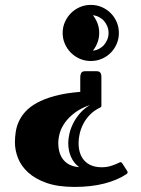

<svg xmlns="http://www.w3.org/2000/svg" viewBox="-20 -737 566 772"><path d="M40 -164.6Q40 -183.6 43 -204.8Q45.9 -226.1 54.9 -246.8Q64 -267.6 81.5 -287.4Q99.1 -307.1 128.2 -323.2Q157.2 -339.4 200 -351.1Q242.7 -362.8 302.7 -367.7V-427.7Q302.7 -436 306.4 -443.4Q310.1 -450.7 322.8 -450.7H366.7Q370.1 -450.7 373.8 -450.2Q377.4 -449.7 380.6 -447.5Q383.8 -445.3 385.7 -440.7Q387.7 -436 387.7 -427.7V-312Q387.7 -307.6 385.7 -306.6Q383.8 -305.7 382.8 -304.7Q357.4 -292.5 340.6 -274.7Q323.7 -256.8 314 -237.1Q304.2 -217.3 300 -197.5Q295.9 -177.7 295.9 -162.6Q295.9 -115.7 320.3 -90.1Q344.7 -64.5 389.6 -64.5Q410.2 -64.5 428.5 -70.6Q446.8 -76.7 457 -82Q459.5 -83 461.2 -84Q462.9 -85 464.8 -85Q468.8 -85 471.7 -80.1L491.2 -49.8Q493.2 -46.4 493.2 -43.9Q493.2 -41 491 -39.1Q488.8 -37.1 487.3 -36.1Q452.1 -12.7 399.4 1Q346.7 14.6 279.8 14.6Q212.9 14.6 167.2 -1.5Q121.6 -17.6 93.3 -43.5Q64.9 -69.3 52.5 -101.1Q40 -132.8 40 -164.6ZM231.9 -604.5Q231.9 -627.9 241 -648.4Q250 -668.9 265.4 -684.3Q280.8 -699.7 301.3 -708.5Q321.8 -717.3 345.2 -717.3Q368.7 -717.3 389.2 -708.5Q409.7 -699.7 425 -684.3Q440.4 -668.9 449.2 -648.4Q458 -627.9 458 -604.5Q458 -581.1 449.2 -560.5Q440.4 -540 425 -524.7Q409.7 -509.3 389.2 -500.5Q368.7 -491.7 345.2 -491.7Q321.8 -491.7 301.3 -500.5Q280.8 -509.3 265.4 -524.7Q250 -540 241 -560.5Q231.9 -581.1 231.9 -604.5ZM353.5 -675.8Q365.2 -661.1 372.1 -643.1Q378.9 -625 378.9 -604.5Q378.9 -584.5 372.1 -566.2Q365.2 -547.9 353.5 -533.2Q366.7 -534.7 378.4 -540.8Q390.1 -546.9 398.4 -556.4Q406.7 -565.9 411.6 -578.4Q416.5 -590.8 416.5 -604.5Q416.5 -618.2 411.6 -630.6Q406.7 -643.1 398.4 -652.6Q390.1 -662.1 378.4 -668.2Q366.7 -674.3 353.5 -675.8ZM298.3 -64.9Q276.9 -80.6 265.6 -106Q254.4 -131.3 254.4 -162.6Q254.4 -177.7 258.8 -198Q263.2 -218.3 273.4 -239.3Q283.7 -260.3 300.3 -280Q316.9 -299.8 341.3 -314.5Q304.2 -301.8 279.8 -283Q255.4 -264.2 240.7 -243.4Q226.1 -222.7 220.2 -201.4Q214.4 -180.2 214.4 -162.6Q214.4 -118.2 236.1 -93Q257.8 -67.9 298.3 -64.9Z"/></svg>

Font: Fascinate Inline
Style: Regular
Weight: 900
Designer: Astigmatic (AOETI)
Foundry: Astigmatic (AOETI)
Version: Version 1.000